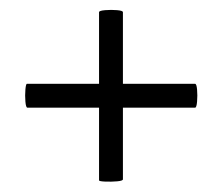

<svg xmlns="http://www.w3.org/2000/svg" viewBox="-20 -378 438 378"><path d="M34 -166Q31 -166 30 -178.1Q29 -190.1 30 -201.6Q31 -213 33 -213H364Q367 -213 368 -201.6Q369 -190.1 368 -178.1Q367 -166 364 -166ZM222 -25Q222 -22 210.5 -21Q199 -20 187 -20.5Q175 -21 175 -23V-354Q175 -357 187 -358Q199 -359 210.5 -358Q222 -357 222 -354Z"/></svg>

Font: Cormorant Infant Light
Style: Italic
Weight: 300
Italic angle: -10°
Designer: Christian Thalmann (Catharsis Fonts)
Foundry: Catharsis Fonts
Version: Version 4.001